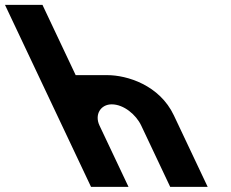

<svg xmlns="http://www.w3.org/2000/svg" viewBox="-292 -752 929 771"><path d="M73.6 -1.5H224.1L107.5 -248C87 -291.3 111.6 -333 156.6 -333C205.1 -333 254.5 -291.3 275 -248L391.5 -1.5H542L406.1 -288.8C348.7 -410.3 218.4 -450.3 138.5 -450.3H11.9L-121.5 -732.5H-272Z"/></svg>

Font: Hussar
Style: BdOpOblFive
Weight: 700
Foundry: Cannot Into Space Fonts
Version: Version 2.00